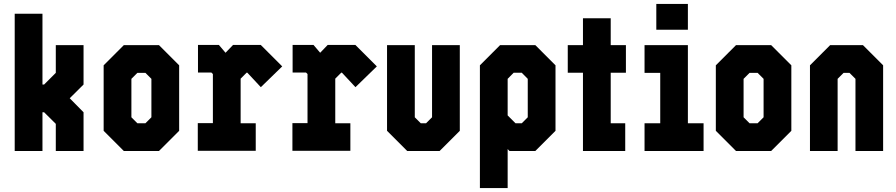

<svg xmlns="http://www.w3.org/2000/svg" viewBox="-20 -770 4570 979"><path d="M55 0V-700H196.5V-339H205L264.5 -398.5V-540H406V-339L335.5 -269L406 -197.5V0H264.5V-138.5L205 -197.5H196.5V0Z M611.5 0 508.5 -103V-437L611.5 -540H790.5L893.5 -437V-103L790.5 0ZM680.5 -141.5H721.5L752 -172V-368L721.5 -398.5H680.5L650 -368V-172Z M988.5 -1V-142H1065.5V-392.5L1058 -400H989.5V-541H1096L1130 -501L1168.5 -541H1309.5L1419 -431.5L1310 -325.5L1241 -399.5H1237.5L1207 -369V-141.5H1284V-1Z M1471 -1V-142H1548V-392.5L1540.5 -400H1472V-541H1578.5L1612.5 -501L1651 -541H1792L1901.5 -431.5L1792.5 -325.5L1723.5 -399.5H1720L1689.5 -369V-141.5H1766.5V-1Z M2056.5 0 1953.5 -103V-540H2095V-172L2125.5 -141.5H2152.5L2183 -172V-540H2324.5V-103L2221.5 0Z M2427 189V-437L2530 -540H2709.5L2812.5 -437V-103L2709.5 0H2578L2568.5 -10V189ZM2608.5 -141.5H2640.5L2671 -172V-368L2640.5 -399H2599L2568.5 -368V-181.5Z M2952.5 0V-399H2875V-540H2952.5V-677H3094V-540H3171.5V-399H3094V-141.5H3168V0Z M3326.5 -618.5V-750H3487.5V-618.5ZM3266.5 0V-141.5H3346.5V-398.5H3266.5V-540H3487.5V-141.5H3567.5V0Z M3733 0 3630 -103V-437L3733 -540H3912L4015 -437V-103L3912 0ZM3802 -141.5H3843L3873.5 -172V-368L3843 -398.5H3802L3771.5 -368V-172Z M4110 0V-437L4213 -540H4380L4483 -437V0H4342V-368L4311.5 -398.5H4281.5L4251 -368V0Z"/></svg>

Font: Tourney Condensed Black
Style: Regular
Weight: 900
Width: 3
Designer: Tyler Finck
Foundry: Etcetera Type Co
Version: Version 1.010; ttfautohint (v1.8.3)